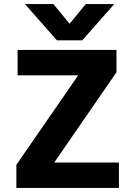

<svg xmlns="http://www.w3.org/2000/svg" viewBox="-20 -918 661 938"><path d="M382 -721H258L102 -898H241L320 -802L399 -898H538ZM561 0H60V-113L362 -550H66V-674H549V-565L245 -124H561Z"/></svg>

Font: Hind Kochi
Style: Bold
Weight: 700
Designer: Dhruvi Tolia
Foundry: Indian Type Foundry
Version: Version 0.702;PS 1.0;hotconv 1.0.81;makeotf.lib2.5.63406